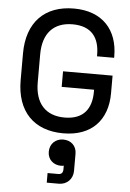

<svg xmlns="http://www.w3.org/2000/svg" viewBox="-65 -761 756 1116"><g transform="rotate(5 313.0 -203.0)"><path d="M48 -272C48 -90 150 14 321 14C487 14 578 -86 578 -242V-345H289V-254H478V-242C478 -144 432 -78 321 -78C210 -78 148 -146 148 -268V-432C148 -554 210 -622 321 -622C432 -622 478 -557 478 -458V-449H578V-458C578 -612 487 -714 321 -714C150 -714 48 -610 48 -428ZM247 128C247 175 283 203 324 203C332 203 337 202 341 201V222C341 242 332 252 314 252H251V308H322C369 308 403 273 403 226V126C403 80 370 50 325 50C282 50 247 80 247 128Z"/></g></svg>

Font: Space Text Medium
Style: Regular
Weight: 500
Designer: Florian Karsten (Space Text), Colophon Foundry (Space Mono)
Foundry: Florian Karsten
Version: Version 1.003;PS 001.003;hotconv 1.0.88;makeotf.lib2.5.64775